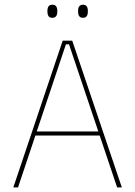

<svg xmlns="http://www.w3.org/2000/svg" viewBox="-20 -816 588 836"><path d="M58.5 0H38L253 -639H294.5L510.5 0H490L280.5 -623H267ZM421 -226H127V-243.5H421ZM208 -738.5Q197 -738.5 191.8 -745.2Q186.5 -752 186.5 -766V-769Q186.5 -782 191.8 -788.8Q197 -795.5 208 -795.5Q219 -795.5 224.2 -788.8Q229.5 -782 229.5 -769V-766Q229.5 -752 224.2 -745.2Q219 -738.5 208 -738.5ZM341.5 -738.5Q330.5 -738.5 325.2 -745.2Q320 -752 320 -766V-769Q320 -782 325.2 -788.8Q330.5 -795.5 341.5 -795.5Q352 -795.5 357.2 -788.8Q362.5 -782 362.5 -769V-766Q362.5 -752 357.2 -745.2Q352 -738.5 341.5 -738.5Z"/></svg>

Font: Anek Devanagari Medium Thin
Style: Regular
Weight: 250
Version: Version 1.003